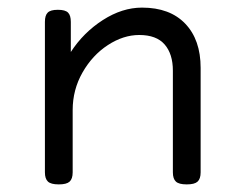

<svg xmlns="http://www.w3.org/2000/svg" viewBox="-20 -482 640 507"><path d="M509.8 -302.7V-26.9Q509.8 -9.8 501.7 -2.4Q493.7 4.9 473.6 4.9H472.7Q452.6 4.9 444.6 -2.4Q436.5 -9.8 436.5 -26.9V-295.4Q436.5 -339.4 414.8 -364.5Q393.1 -389.6 347.7 -389.6Q305.7 -389.6 264.9 -363Q224.1 -336.4 198 -290.8Q171.9 -245.1 171.9 -191.4V-26.9Q171.9 -9.8 163.8 -2.4Q155.8 4.9 135.7 4.9H134.8Q114.7 4.9 106.7 -2.4Q98.6 -9.8 98.6 -26.9V-424.3Q98.6 -441.4 106 -448.7Q113.3 -456.1 132.3 -456.1H133.3Q152.3 -456.1 159.7 -448.7Q167 -441.4 167 -424.3V-344.7Q200.2 -396 251.5 -429Q302.7 -461.9 355 -461.9Q428.7 -461.9 469.2 -419.4Q509.8 -377 509.8 -302.7Z"/></svg>

Font: Courier Prime Sans
Style: Regular
Weight: 400
Designer: Alan Dague-Greene
Foundry: Quote-Unquote Apps
Version: Version 3.020